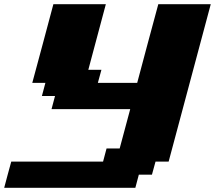

<svg xmlns="http://www.w3.org/2000/svg" viewBox="-20 -895 1024 915"><path d="M0 0H625L641.6 -62.5H704.1L721.2 -125H783.7L984.4 -875H734.4Q717.3 -812.5 683.8 -687.5Q650.4 -562.5 633.8 -500H446.3L463.4 -562.5H400.9L484.4 -875H234.4Q217.8 -812.5 184.3 -687.5Q150.9 -562.5 133.8 -500H196.3L179.7 -437.5H242.2L225.6 -375H600.6L550.3 -187.5H487.8L471.2 -125H33.7Q27.8 -104 16.6 -62.5Q5.4 -21 0 0Z"/></svg>

Font: Faithful 32x
Style: BoldOblique
Weight: 400
Foundry: Faithful Resource Pack
Version: Version 1.0; January 27, 2023